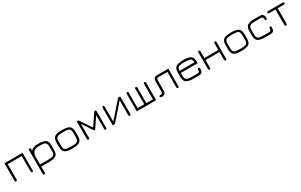

<svg xmlns="http://www.w3.org/2000/svg" viewBox="278 -2173 6370 4068"><g transform="rotate(-30 3463.0 -139.5)"><path d="M73.2 -450.2H516.6V-26.4Q516.6 6.8 491.2 6.8Q465.8 6.8 465.8 -26.4V-399.4H124V-26.4Q124 6.8 98.6 6.8Q73.2 6.8 73.2 -26.4Z M1075.2 -277.3Q1074.2 -359.4 1035.2 -380.9Q1001 -399.4 918 -399.4Q914.1 -399.4 909.2 -399.4H880.9Q713.9 -399.4 713.9 -226.6V-50.8H910.2Q1005.9 -50.8 1040.5 -72.3Q1075.2 -93.8 1075.2 -172.9ZM1126 -171.9Q1126 -69.3 1073.7 -34.7Q1021.5 0 910.2 0H713.9V143.6Q713.9 177.7 688.5 177.7Q663.1 177.7 663.1 143.6V-423.8Q663.1 -457 688.5 -457Q713.9 -457 713.9 -422.9V-388.7Q771.5 -450.2 880.9 -450.2H909.2Q1021.5 -450.2 1073.7 -415.5Q1126 -380.9 1126 -278.3Z M1493.2 0H1464.8Q1352.5 0 1299.8 -34.7Q1247.1 -69.3 1247.1 -171.9V-278.3Q1247.1 -380.9 1299.8 -415.5Q1352.5 -450.2 1464.8 -450.2H1493.2Q1605.5 -450.2 1657.7 -415.5Q1710 -380.9 1710 -278.3V-171.9Q1710 -69.3 1657.7 -34.7Q1605.5 0 1493.2 0ZM1464.8 -50.8H1493.2Q1584 -50.8 1613.3 -66.4Q1642.6 -82 1650.9 -106.4Q1659.2 -130.9 1659.2 -172.9V-277.3Q1659.2 -359.4 1620.1 -380.9Q1585.9 -399.4 1502 -399.4Q1498 -399.4 1493.2 -399.4H1464.8Q1374 -399.4 1344.2 -383.8Q1314.5 -368.2 1306.2 -343.8Q1297.9 -319.3 1297.9 -277.3V-172.9Q1297.9 -91.8 1337.9 -70.3Q1374 -50.8 1464.8 -50.8Z M2096.7 -109.4Q2091.8 -101.6 2080.1 -101.6Q2068.4 -101.6 2062.5 -109.4L1893.6 -361.3V-27.3Q1893.6 6.8 1868.2 6.8Q1842.8 6.8 1842.8 -26.4V-422.9Q1842.8 -457 1866.2 -457Q1883.8 -457 1895.5 -438.5L2079.1 -167L2263.7 -438.5Q2276.4 -457 2292 -457Q2316.4 -457 2316.4 -422.9V-26.4Q2316.4 6.8 2291 6.8Q2265.6 6.8 2265.6 -27.3V-361.3Z M2905.3 -450.2V-27.3Q2905.3 6.8 2879.9 6.8Q2854.5 6.8 2854.5 -28.3V-384.8L2516.6 0H2461.9V-422.9Q2461.9 -457 2487.3 -457Q2512.7 -457 2512.7 -421.9V-61.5L2853.5 -450.2Z M3051.8 0V-423.8Q3051.8 -457 3077.1 -457Q3102.5 -457 3102.5 -423.8V-50.8H3263.7V-423.8Q3263.7 -457 3289.1 -457Q3314.5 -457 3314.5 -423.8V-50.8H3475.6V-423.8Q3475.6 -457 3501 -457Q3526.4 -457 3526.4 -423.8V0Z M4082 -28.3Q4082 6.8 4056.6 6.8Q4031.2 6.8 4031.2 -27.3V-399.4H3822.3Q3789.1 -399.4 3777.3 -386.7Q3765.6 -374 3765.6 -341.8V-123Q3765.6 -46.9 3739.3 -23.4Q3712.9 0 3668.9 0Q3625 0 3625 -25.4Q3625 -50.8 3658.2 -50.8Q3691.4 -50.8 3702.6 -63.5Q3713.9 -76.2 3713.9 -107.4V-327.1Q3713.9 -395.5 3734.9 -422.9Q3755.9 -450.2 3814.5 -450.2H4082Z M4678.7 -278.3V-239.3H4266.6V-172.9Q4266.6 -91.8 4306.6 -70.3Q4342.8 -50.8 4433.6 -50.8H4564.5Q4595.7 -50.8 4606.9 -64.5Q4618.2 -78.1 4618.2 -110.8Q4618.2 -143.6 4643.6 -143.6Q4668.9 -143.6 4668.9 -114.7Q4668.9 -85.9 4666 -69.3Q4663.1 -52.7 4653.3 -35.2Q4634.8 0 4574.2 0Q4572.3 0 4571.3 0H4433.6Q4321.3 0 4268.6 -34.7Q4215.8 -69.3 4215.8 -171.9V-278.3Q4215.8 -380.9 4268.6 -415.5Q4321.3 -450.2 4433.6 -450.2H4461.9Q4574.2 -450.2 4626.5 -415.5Q4678.7 -380.9 4678.7 -278.3ZM4461.9 -399.4H4433.6Q4338.9 -399.4 4303.2 -379.4Q4267.6 -359.4 4266.6 -290H4627.9Q4627 -359.4 4591.3 -379.4Q4555.7 -399.4 4461.9 -399.4Z M4856.4 -26.4Q4856.4 6.8 4831.1 6.8Q4805.7 6.8 4805.7 -26.4V-422.9Q4805.7 -457 4831.1 -457Q4856.4 -457 4856.4 -422.9V-263.7H5198.2V-422.9Q5198.2 -457 5223.6 -457Q5249 -457 5249 -422.9V-26.4Q5249 6.8 5223.6 6.8Q5198.2 6.8 5198.2 -26.4V-212.9H4856.4Z M5628.9 0H5600.6Q5488.3 0 5435.5 -34.7Q5382.8 -69.3 5382.8 -171.9V-278.3Q5382.8 -380.9 5435.5 -415.5Q5488.3 -450.2 5600.6 -450.2H5628.9Q5741.2 -450.2 5793.5 -415.5Q5845.7 -380.9 5845.7 -278.3V-171.9Q5845.7 -69.3 5793.5 -34.7Q5741.2 0 5628.9 0ZM5600.6 -50.8H5628.9Q5719.7 -50.8 5749 -66.4Q5778.3 -82 5786.6 -106.4Q5794.9 -130.9 5794.9 -172.9V-277.3Q5794.9 -359.4 5755.9 -380.9Q5721.7 -399.4 5637.7 -399.4Q5633.8 -399.4 5628.9 -399.4H5600.6Q5509.8 -399.4 5480 -383.8Q5450.2 -368.2 5441.9 -343.8Q5433.6 -319.3 5433.6 -277.3V-172.9Q5433.6 -91.8 5473.6 -70.3Q5509.8 -50.8 5600.6 -50.8Z M6322.3 0H6184.6Q6072.3 0 6019.5 -34.7Q5966.8 -69.3 5966.8 -171.9V-278.3Q5966.8 -380.9 6019.5 -415.5Q6072.3 -450.2 6184.6 -450.2H6322.3Q6404.3 -450.2 6417 -379.9Q6419.9 -363.3 6419.9 -335Q6419.9 -306.6 6394.5 -306.6Q6369.1 -306.6 6369.1 -339.8Q6369.1 -373 6357.4 -386.2Q6345.7 -399.4 6315.4 -399.4H6184.6Q6093.8 -399.4 6064 -383.8Q6034.2 -368.2 6025.9 -343.8Q6017.6 -319.3 6017.6 -277.3V-172.9Q6017.6 -91.8 6057.6 -70.3Q6093.8 -50.8 6184.6 -50.8H6315.4Q6346.7 -50.8 6357.9 -64.5Q6369.1 -78.1 6369.1 -110.8Q6369.1 -143.6 6394.5 -143.6Q6419.9 -143.6 6419.9 -114.7Q6419.9 -85.9 6417 -69.3Q6414.1 -52.7 6404.3 -35.2Q6384.8 0 6322.3 0Z M6877 -450.2Q6909.2 -450.2 6909.2 -424.8Q6909.2 -399.4 6877 -399.4H6728.5V-23.4Q6728.5 6.8 6701.2 6.8Q6674.8 6.8 6674.8 -21.5Q6674.8 -22.5 6674.8 -23.4V-399.4H6524.4Q6492.2 -399.4 6492.2 -424.8Q6492.2 -450.2 6524.4 -450.2Z"/></g></svg>

Font: Jura
Style: Book
Weight: 400
Version: Version 2.5